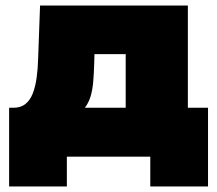

<svg xmlns="http://www.w3.org/2000/svg" viewBox="-20 -567 786 695"><path d="M435 -97V-371H322L321 -337Q320 -302 317.5 -272Q315 -242 308 -218.5Q301 -195 287.5 -177.5Q274 -160 250 -149L29 -177Q55 -177 72 -190.5Q89 -204 98.5 -228.5Q108 -253 112.5 -285Q117 -317 118 -354L125 -547H660V-97ZM13 108V-177H733V108H524V0H222V108Z"/></svg>

Font: MOST Montserrat Black
Style: Regular
Weight: 900
Designer: Julieta Ulanovsky
Foundry: Julieta Ulanovsky
Version: Version 8.000;March 11, 2024;FontCreator 15.0.0.2926 64-bit